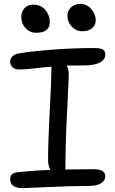

<svg xmlns="http://www.w3.org/2000/svg" viewBox="-20 -952 591 983"><path d="M400.9 -792Q370.1 -792 347.7 -815.7Q325.2 -839.4 325.2 -871.1Q325.2 -897.5 344 -914.8Q362.8 -932.1 390.1 -932.1Q425.3 -932.1 447.8 -905.3Q470.2 -878.4 470.2 -847.2Q470.2 -825.7 452.6 -808.8Q435.1 -792 400.9 -792ZM166 -784.2Q132.8 -784.2 110.8 -807.9Q88.9 -831.5 88.9 -865.2Q88.9 -892.6 105.7 -910.4Q122.6 -928.2 149.9 -928.2Q189.5 -928.2 212.2 -901.1Q234.9 -874 234.9 -839.8Q234.9 -784.2 166 -784.2ZM97.2 11.2Q32.2 11.2 32.2 -34.2Q32.2 -65.9 67.9 -69.8Q159.7 -79.6 237.8 -82Q226.1 -104.5 226.1 -132.8Q226.1 -224.6 234.6 -384.3Q243.2 -543.9 243.2 -600.1V-610.8Q211.4 -608.4 159.4 -602.3Q107.4 -596.2 80.1 -596.2Q57.6 -596.2 44.9 -607.2Q32.2 -618.2 32.2 -636.2Q32.2 -651.9 43.7 -663.6Q55.2 -675.3 80.1 -679.2Q153.3 -690.9 258.8 -698.5Q364.3 -706.1 460 -706.1Q493.2 -706.1 506.1 -698.7Q519 -691.4 519 -672.9Q519 -646.5 491 -631.8Q462.9 -617.2 414.1 -617.2Q348.6 -617.2 321.8 -616.2Q332 -594.7 332 -575.2Q332 -545.4 323.5 -380.9Q314.9 -216.3 314.9 -92.8Q314.9 -91.3 314.5 -88.4Q314 -85.4 314 -84Q403.8 -85.9 457 -85.9Q519 -85.9 519 -49.8Q519 -28.3 498 -14.2Q477.1 0 435.1 0Q345.2 0 229 5.6Q112.8 11.2 97.2 11.2Z"/></svg>

Font: Shantell Sans Normal
Style: Regular
Weight: 400
Designer: Stephen Nixon, Anya Danilova, Shantell Martin
Foundry: Arrow Type
Version: Version 1.006;[559af2be0]